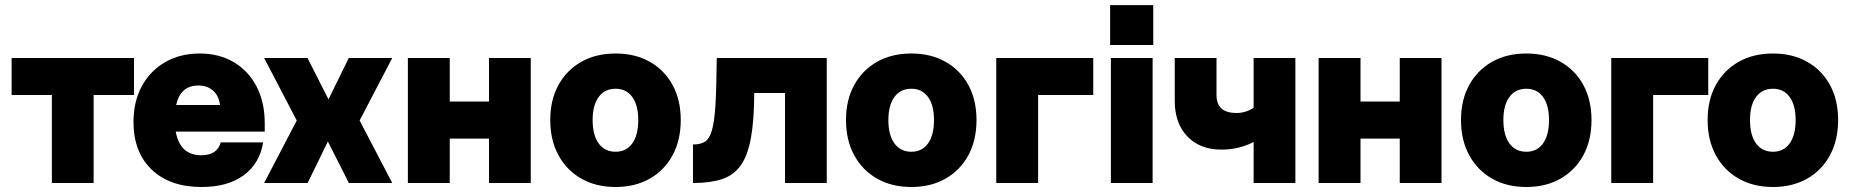

<svg xmlns="http://www.w3.org/2000/svg" viewBox="-20 -732 7405 768"><path d="M516 -500V-352H354.5V0H187.5V-352H26.5V-500Z M514 -244.5Q514 -326 547.5 -387.5Q581 -449 640.8 -483.5Q700.5 -518 779 -518Q855.5 -518 914 -484Q972.5 -450 1005.8 -387Q1039 -324 1039 -238V-205.5H683Q700 -111 785 -111Q849 -111 863 -162.5H1032.5Q1019 -78 955 -31Q891 16 786.5 16Q659.5 16 586.8 -53.5Q514 -123 514 -244.5ZM773.5 -390Q702 -390 684.5 -312H860Q856 -348 832.8 -369Q809.5 -390 773.5 -390Z M1036.5 -500H1210L1294 -334.5L1375 -500H1549L1418.5 -250L1549 0H1375.5L1291.5 -166L1210.5 0H1036.5L1167 -250Z M1611.5 -500H1779V-326H1936V-500H2103V0H1936V-177.5H1779V0H1611.5Z M2181 -252Q2181 -332 2213.8 -391.8Q2246.5 -451.5 2305.2 -484.8Q2364 -518 2442.5 -518Q2520.5 -518 2579.2 -484.8Q2638 -451.5 2670.5 -391.8Q2703 -332 2703 -252Q2703 -171.5 2670.5 -111.2Q2638 -51 2579.2 -17.5Q2520.5 16 2442.5 16Q2364 16 2305.2 -17.5Q2246.5 -51 2213.8 -111.2Q2181 -171.5 2181 -252ZM2533 -252Q2533 -311.5 2509 -344.2Q2485 -377 2442.5 -377Q2399 -377 2374.8 -344.2Q2350.5 -311.5 2350.5 -252Q2350.5 -191.5 2374.8 -158.2Q2399 -125 2442.5 -125Q2485 -125 2509 -158.2Q2533 -191.5 2533 -252Z M2847 -500H3287V0H3120V-360H2997Q2996.5 -249.5 2983.5 -179Q2970.5 -108.5 2942.2 -69.5Q2914 -30.5 2867.2 -15.2Q2820.5 0 2752 0V-154Q2780 -154 2798.2 -164.2Q2816.5 -174.5 2827 -208.5Q2837.5 -242.5 2841.8 -312Q2846 -381.5 2847 -500Z M3364 -252Q3364 -332 3396.8 -391.8Q3429.5 -451.5 3488.2 -484.8Q3547 -518 3625.5 -518Q3703.5 -518 3762.2 -484.8Q3821 -451.5 3853.5 -391.8Q3886 -332 3886 -252Q3886 -171.5 3853.5 -111.2Q3821 -51 3762.2 -17.5Q3703.5 16 3625.5 16Q3547 16 3488.2 -17.5Q3429.5 -51 3396.8 -111.2Q3364 -171.5 3364 -252ZM3716 -252Q3716 -311.5 3692 -344.2Q3668 -377 3625.5 -377Q3582 -377 3557.8 -344.2Q3533.5 -311.5 3533.5 -252Q3533.5 -191.5 3557.8 -158.2Q3582 -125 3625.5 -125Q3668 -125 3692 -158.2Q3716 -191.5 3716 -252Z M4353 -500V-352H4132.5V0H3965V-500Z M4420.5 -711.5H4593V-552H4420.5ZM4423.5 -500H4590.5V0H4423.5Z M4846 -352Q4846 -280 4926 -280Q4945.5 -280 4963.8 -286Q4982 -292 4994.5 -301V-500H5161.5V0H4994.5V-164Q4967.5 -150 4934.8 -141.8Q4902 -133.5 4866 -133.5Q4780 -133.5 4729.5 -186.2Q4679 -239 4679 -328V-500H4846Z M5254.5 -500H5422V-326H5579V-500H5746V0H5579V-177.5H5422V0H5254.5Z M5824 -252Q5824 -332 5856.8 -391.8Q5889.5 -451.5 5948.2 -484.8Q6007 -518 6085.5 -518Q6163.5 -518 6222.2 -484.8Q6281 -451.5 6313.5 -391.8Q6346 -332 6346 -252Q6346 -171.5 6313.5 -111.2Q6281 -51 6222.2 -17.5Q6163.5 16 6085.5 16Q6007 16 5948.2 -17.5Q5889.5 -51 5856.8 -111.2Q5824 -171.5 5824 -252ZM6176 -252Q6176 -311.5 6152 -344.2Q6128 -377 6085.5 -377Q6042 -377 6017.8 -344.2Q5993.5 -311.5 5993.5 -252Q5993.5 -191.5 6017.8 -158.2Q6042 -125 6085.5 -125Q6128 -125 6152 -158.2Q6176 -191.5 6176 -252Z M6813 -500V-352H6592.5V0H6425V-500Z M6810.5 -252Q6810.5 -332 6843.2 -391.8Q6876 -451.5 6934.8 -484.8Q6993.5 -518 7072 -518Q7150 -518 7208.8 -484.8Q7267.5 -451.5 7300 -391.8Q7332.5 -332 7332.5 -252Q7332.5 -171.5 7300 -111.2Q7267.5 -51 7208.8 -17.5Q7150 16 7072 16Q6993.5 16 6934.8 -17.5Q6876 -51 6843.2 -111.2Q6810.5 -171.5 6810.5 -252ZM7162.5 -252Q7162.5 -311.5 7138.5 -344.2Q7114.5 -377 7072 -377Q7028.5 -377 7004.2 -344.2Q6980 -311.5 6980 -252Q6980 -191.5 7004.2 -158.2Q7028.5 -125 7072 -125Q7114.5 -125 7138.5 -158.2Q7162.5 -191.5 7162.5 -252Z"/></svg>

Font: Overused Grotesk ExtraBold
Style: Regular
Weight: 800
Version: Version 0.004